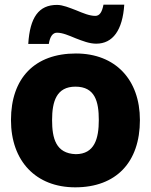

<svg xmlns="http://www.w3.org/2000/svg" viewBox="-20 -792 647 822"><path d="M302 10C477 10 579 -97 579 -278C579 -451 474 -563 305 -563C129 -563 27 -458 27 -278C27 -102 134 10 302 10ZM304 -132C219 -135 203 -200 203 -278C203 -358 222 -421 303 -421C387 -421 403 -357 403 -278C403 -199 385 -132 304 -132ZM101 -604H189C194 -636 206 -652 224 -652C248 -652 275 -640 304 -628C333 -617 362 -605 392 -605C463 -605 505 -663 512 -772H423C417 -741 407 -724 388 -724C363 -724 335 -736 306 -748C277 -759 249 -771 224 -771C146 -771 108 -718 101 -604Z"/></svg>

Font: Frost ExtraBold
Style: Regular
Weight: 800
Designer: Lee Frost
Foundry: Lee Frost for Ice Communication Norge AS
Version: Version 2.011;hotconv 1.0.107;makeotfexe 2.5.65593